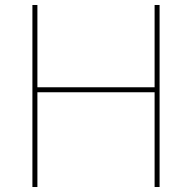

<svg xmlns="http://www.w3.org/2000/svg" viewBox="-20 -750 770 770"><path d="M600 0V-730H620V0ZM110 0V-730H130V0ZM120 -380V-400H610V-380Z"/></svg>

Font: M PLUS 1 Thin Thin
Style: Regular
Weight: 250
Version: Version 1.001